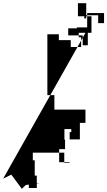

<svg xmlns="http://www.w3.org/2000/svg" viewBox="-20 -1121 673 1205"><path d="M0 0 51 -25 117 64 142 40 232 29H161V59H211V-19H198V-115H186V-163H383.3V-99H416.3V-103H351.3V-185H388.3V-244H384.3V-311H427.3V-292H417.3V-246H481.3V-350H516.3V-433H321.3V-524H277.3V-906H349.3V-869H424.1V-826H489.1V-887H474.1V-915H554.1V-1019H469.1V-1101H521.1V-1005H509.1V-1025H596.1V-976H633.1V-1039H527.1V-949H462.1V-943H408.1V-899H499.1V-837H531.1V-941Z"/></svg>

Font: Just Breathe
Style: Obl2
Weight: 400
Foundry: Cannot Into Space Fonts
Version: Version 0.72